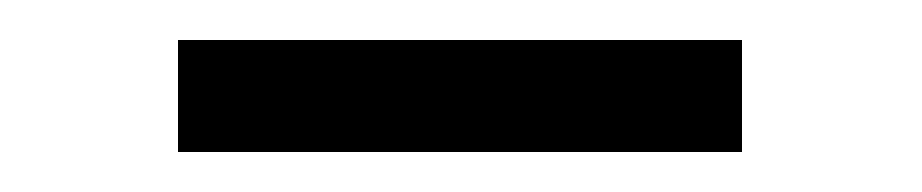

<svg xmlns="http://www.w3.org/2000/svg" viewBox="-20 -769 461 96"><path d="M351 -693H69V-749H351Z"/></svg>

Font: Hind Kochi
Style: Regular
Weight: 400
Designer: Dhruvi Tolia
Foundry: Indian Type Foundry
Version: Version 0.702;PS 1.0;hotconv 1.0.81;makeotf.lib2.5.63406